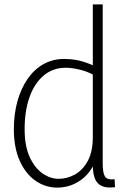

<svg xmlns="http://www.w3.org/2000/svg" viewBox="-20 -845 583 873"><path d="M447 -825V-101Q447 -58 457.5 -42Q468 -26 501 -30L503 6Q466 11 443.5 1Q421 -9 411.5 -33Q402 -57 402 -96V-146H427Q402 -67 352 -29.5Q302 8 240 8Q186 8 141 -23.5Q96 -55 69.5 -114.5Q43 -174 43 -258Q43 -327 59.5 -385.5Q76 -444 106 -487Q136 -530 178 -553.5Q220 -577 272 -577Q322 -577 365 -562.5Q408 -548 438 -530L404 -505Q375 -521 340 -529Q305 -537 279 -537Q221 -537 179 -502Q137 -467 114.5 -404Q92 -341 92 -258Q92 -181 115 -131Q138 -81 173.5 -56.5Q209 -32 247 -32Q286 -32 321.5 -52Q357 -72 379.5 -114Q402 -156 402 -223V-825Z"/></svg>

Font: Yaldevi ExtraLight
Style: Regular
Weight: 200
Designer: Sol Matas, Rajitha Manaperi, Kosala Senevirathne
Foundry: Mooniak
Version: Version 1.100